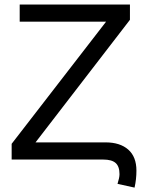

<svg xmlns="http://www.w3.org/2000/svg" viewBox="-20 -708 651 852"><path d="M31.7 -69.8V0H438C463.1 0 481.4 5 492.9 15.1C504.5 25.2 510.3 41.8 510.3 64.9C510.3 75.4 507.3 89.7 501.5 107.9L577.1 124.5C582.7 99.4 585.4 74.4 585.4 49.3C585.4 8.3 573.3 -22.9 549.1 -44.2C524.8 -65.5 491.2 -76.2 448.2 -76.2H137.7L556.6 -620.1V-688H67.4V-611.8H450.7Z"/></svg>

Font: Arimo
Style: Regular
Weight: 400
Designer: Steve Matteson
Foundry: Monotype Imaging Inc.
Version: Version 1.32